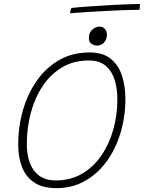

<svg xmlns="http://www.w3.org/2000/svg" viewBox="-20 -925 728 970"><path d="M264.5 25.5Q195.5 25.5 153.2 -2.8Q111 -31 91.5 -80.5Q72 -130 72 -194Q72 -285.5 96.2 -369.2Q120.5 -453 166.8 -518.5Q213 -584 279.8 -622Q346.5 -660 432 -660Q501.5 -660 541 -626.8Q580.5 -593.5 597 -540.2Q613.5 -487 613.5 -426Q613.5 -337 589.5 -255.8Q565.5 -174.5 520 -111.2Q474.5 -48 410 -11.2Q345.5 25.5 264.5 25.5ZM262.5 -13.5Q336 -13.5 393.5 -46.8Q451 -80 491 -137.8Q531 -195.5 552 -269Q573 -342.5 573 -423.5Q573 -474 560 -518.8Q547 -563.5 515.2 -591.5Q483.5 -619.5 428 -619.5Q352.5 -619.5 294.2 -585Q236 -550.5 196 -490.8Q156 -431 135.8 -355.2Q115.5 -279.5 115.5 -197Q115.5 -144.5 130.5 -103Q145.5 -61.5 177.8 -37.5Q210 -13.5 262.5 -13.5ZM481.5 -790.5Q500 -790.5 510 -779Q520 -767.5 520 -750.5Q520 -733.5 513.2 -721Q506.5 -708.5 495.5 -701.8Q484.5 -695 471.5 -695Q454.5 -695 441.8 -704Q429 -713 429 -732Q429 -761.5 446.8 -776Q464.5 -790.5 481.5 -790.5ZM685 -875.5Q649 -875.5 603.8 -873.8Q558.5 -872 510 -869.5Q461.5 -867 415.8 -864Q370 -861 333.5 -858Q334.5 -863.5 336.5 -872.2Q338.5 -881 341.5 -884.5Q353 -886.5 384 -889Q415 -891.5 456.5 -894.2Q498 -897 542.2 -899.5Q586.5 -902 625 -903.5Q663.5 -905 687.5 -905Z"/></svg>

Font: Grandstander Thin
Style: Italic
Weight: 100
Italic angle: -15°
Designer: Tyler Finck
Foundry: Etcetera Type Co
Version: Version 1.200